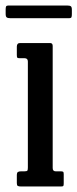

<svg xmlns="http://www.w3.org/2000/svg" viewBox="-36 -676 280 696"><path d="M53 -465H35.5Q28 -465 26.5 -467.2Q25 -469.5 25 -477V-507Q25 -520 37 -520H145.5Q155 -520 155 -509.5V-67Q155 -55 165.5 -55H183Q190 -55 192.5 -53.5Q195 -52 195 -45V-12Q195 -5 193.8 -2.5Q192.5 0 185.5 0H40.5Q32 0 28.5 -2Q25 -4 25 -12V-40Q25 -50 28.8 -52.5Q32.5 -55 41.5 -55H53.5Q62 -55 63.5 -58Q65 -61 65 -69V-453Q65 -465 53 -465ZM-15.5 -626V-642.5Q-15.5 -649.5 -13.8 -652.8Q-12 -656 -5.5 -656H207.5Q217 -656 220.8 -653.2Q224.5 -650.5 224.5 -640.5V-625Q224.5 -617 223 -613.5Q221.5 -610 213.5 -610H2Q-7.5 -610 -11.5 -612.8Q-15.5 -615.5 -15.5 -626Z"/></svg>

Font: Besley* Condensed
Style: Regular
Weight: 400
Width: 3
Designer: Owen Earl
Foundry: indestructible type*
Version: Version 3.000; ttfautohint (v1.8.3)